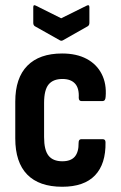

<svg xmlns="http://www.w3.org/2000/svg" viewBox="-20 -705 462 733"><path d="M217.6 8Q129.4 8 83.9 -38.6Q38.3 -85.3 38.3 -176.7V-317Q38.3 -407.4 84.4 -454.1Q130.4 -500.8 217.1 -500.8Q272.3 -500.8 310.9 -480.2Q349.4 -459.6 368.3 -422.3Q387.3 -385 383.3 -335.6Q382.4 -319.2 371.9 -319.2H291Q280.6 -319.2 280.6 -332.1Q282.6 -368.2 266.5 -385.8Q250.3 -403.5 218.5 -403.5Q182.7 -403.5 165.5 -382.5Q148.3 -361.5 148.3 -312.1V-181.6Q148.3 -132.2 165.3 -110.8Q182.2 -89.3 218.1 -89.3Q250.3 -89.3 265.5 -106.9Q280.6 -124.5 280.1 -159.6Q280.1 -173.6 290 -173.6H372.4Q382.8 -173.6 382.8 -161.7Q384.3 -79.1 342.7 -35.5Q301.1 8 217.6 8ZM207.7 -551.6 112.9 -605Q107 -608.9 107 -617.9V-677.8Q107 -689.2 118.4 -682.7L213.6 -635.2L309.4 -682.7Q321.3 -689.2 321.3 -677.8V-617.9Q321.3 -608.9 315.3 -605L221.1 -551.6Q214.1 -547.2 207.7 -551.6Z"/></svg>

Font: Sofia Sans Condensed
Style: Regular
Weight: 400
Designer: Botio Nikoltchev, Ani Petrova
Foundry: lettersoup
Version: Version 4.100